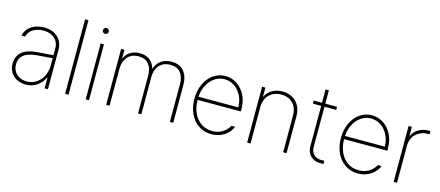

<svg xmlns="http://www.w3.org/2000/svg" viewBox="-51 -1228 4030 1760"><g transform="rotate(15 1964.5 -347.5)"><path d="M240.2 -302.7Q276.9 -305.7 320.6 -308.8Q364.3 -312 394.5 -314V-377.9Q394.5 -417 376.7 -446.8Q358.9 -476.6 325.9 -492.7Q293 -508.8 249 -508.8Q191.4 -508.8 150.1 -483.2Q108.9 -457.5 98.6 -412.1H65.4Q71.8 -450.7 97.4 -479.2Q123 -507.8 162.6 -522.9Q202.1 -538.1 249 -538.1Q299.8 -538.1 339.8 -518.8Q379.9 -499.5 402.8 -462.6Q425.8 -425.8 425.8 -376V0H394.5V-102.5H391.6Q368.2 -50.8 322.3 -19.5Q276.4 11.7 216.8 11.7Q171.9 11.7 134 -6.8Q96.2 -25.4 74 -60.8Q51.8 -96.2 51.8 -144.5Q51.8 -209.5 96.4 -252Q141.1 -294.4 240.2 -302.7ZM218.8 -18.6Q268.1 -18.6 308.3 -44.4Q348.6 -70.3 371.6 -116.5Q394.5 -162.6 394.5 -220.7V-285.6L351.6 -282.2Q264.2 -274.9 249 -274.4Q84 -261.7 84 -144.5Q84 -106.9 101.6 -78.4Q119.1 -49.8 149.9 -34.2Q180.7 -18.6 218.8 -18.6Z M621.1 0H588.9V-707H621.1Z M784.2 -530.3H815.4V0H784.2ZM772.5 -653.3Q772.5 -664.6 780.8 -672.6Q789.1 -680.7 799.8 -680.7Q811.5 -680.7 819.8 -672.6Q828.1 -664.6 828.1 -653.3Q828.1 -641.6 819.8 -633.8Q811.5 -626 799.8 -626Q788.6 -626 780.5 -633.8Q772.5 -641.6 772.5 -653.3Z M978.5 -530.3H1009.8V-451.2H1013.7Q1028.3 -490.7 1066.2 -513.9Q1104 -537.1 1156.2 -537.1Q1213.4 -537.1 1249.5 -509.3Q1285.6 -481.4 1300.8 -430.7H1303.7Q1317.9 -480.5 1358.2 -508.8Q1398.4 -537.1 1458 -537.1Q1534.7 -537.1 1575 -488.5Q1615.2 -439.9 1615.2 -356.4V0H1583V-355.5Q1583 -426.8 1550.5 -466.8Q1518.1 -506.8 1453.1 -506.8Q1408.7 -506.8 1377 -487.5Q1345.2 -468.3 1328.9 -433.8Q1312.5 -399.4 1312.5 -354.5V0H1281.2V-357.4Q1281.2 -426.8 1248.5 -466.8Q1215.8 -506.8 1151.4 -506.8Q1107.9 -506.8 1076.2 -487.3Q1044.4 -467.8 1027.6 -432.6Q1010.7 -397.5 1010.7 -352.5V0H978.5Z M1745.1 -263.7Q1745.1 -341.3 1774.2 -404.1Q1803.2 -466.8 1854 -502.4Q1904.8 -538.1 1967.8 -538.1Q2027.8 -538.1 2077.9 -505.4Q2127.9 -472.7 2157.2 -414.8Q2186.5 -356.9 2186.5 -285.2V-260.7H1776.4Q1776.9 -192.9 1801.3 -137.9Q1825.7 -83 1871.3 -51.3Q1917 -19.5 1978.5 -19.5Q2021 -19.5 2053.5 -34.4Q2085.9 -49.3 2106.4 -70.1Q2127 -90.8 2137.7 -111.3H2171.9Q2160.6 -80.6 2134.3 -52.7Q2107.9 -24.9 2067.9 -7.1Q2027.8 10.7 1978.5 10.7Q1909.2 10.7 1856.2 -24.9Q1803.2 -60.5 1774.2 -123Q1745.1 -185.5 1745.1 -263.7ZM2154.3 -291Q2154.3 -350.6 2129.4 -400.4Q2104.5 -450.2 2061.8 -479Q2019 -507.8 1967.8 -507.8Q1917 -507.8 1874.8 -479.5Q1832.5 -451.2 1806.4 -401.6Q1780.3 -352.1 1776.9 -291Z M2348.6 0H2316.4V-530.3H2347.7V-446.3H2351.6Q2370.1 -487.8 2412.4 -512.5Q2454.6 -537.1 2509.8 -537.1Q2562.5 -537.1 2603.5 -514.2Q2644.5 -491.2 2667.5 -449.5Q2690.4 -407.7 2690.4 -353.5V0H2658.2V-352.5Q2658.2 -397.9 2639.2 -433.1Q2620.1 -468.3 2585.4 -487.5Q2550.8 -506.8 2505.9 -506.8Q2460.4 -506.8 2424.6 -487.1Q2388.7 -467.3 2368.7 -431.9Q2348.6 -396.5 2348.6 -350.6Z M3027.3 -501H2916V-118.2Q2916 -87.9 2929 -66.2Q2941.9 -44.4 2963.6 -33Q2985.4 -21.5 3010.7 -21.5L3043 -22.5V7.8Q3036.1 8.8 3009.8 8.8Q2976.1 8.8 2947.5 -6.1Q2918.9 -21 2901.9 -49.3Q2884.8 -77.6 2884.8 -115.2V-501H2806.6V-530.3H2884.8V-657.2H2916V-530.3H3027.3Z M3135.3 -263.7Q3135.3 -341.3 3164.3 -404.1Q3193.4 -466.8 3244.1 -502.4Q3294.9 -538.1 3357.9 -538.1Q3418 -538.1 3468 -505.4Q3518.1 -472.7 3547.4 -414.8Q3576.7 -356.9 3576.7 -285.2V-260.7H3166.5Q3167 -192.9 3191.4 -137.9Q3215.8 -83 3261.5 -51.3Q3307.1 -19.5 3368.7 -19.5Q3411.1 -19.5 3443.6 -34.4Q3476.1 -49.3 3496.6 -70.1Q3517.1 -90.8 3527.8 -111.3H3562Q3550.8 -80.6 3524.4 -52.7Q3498 -24.9 3458 -7.1Q3418 10.7 3368.7 10.7Q3299.3 10.7 3246.3 -24.9Q3193.4 -60.5 3164.3 -123Q3135.3 -185.5 3135.3 -263.7ZM3544.4 -291Q3544.4 -350.6 3519.5 -400.4Q3494.6 -450.2 3451.9 -479Q3409.2 -507.8 3357.9 -507.8Q3307.1 -507.8 3264.9 -479.5Q3222.7 -451.2 3196.5 -401.6Q3170.4 -352.1 3167 -291Z M3706.5 -530.3H3737.8V-446.3H3741.7Q3759.3 -487.8 3801.3 -512.5Q3843.3 -537.1 3897 -537.1H3912.6V-505.9H3896Q3850.6 -505.9 3814.7 -486.3Q3778.8 -466.8 3758.8 -431.9Q3738.8 -397 3738.8 -352.5V0H3706.5Z"/></g></svg>

Font: Pretendard Thin
Style: Regular
Weight: 100
Designer: Base glyphs from Inter by Rasmus Andersson; Hangeul glyphs from Noto Sans CJK(Source Han Sans) by Jang Soo-young and Kan
Foundry: Kil Hyung-jin
Version: Version 1.309